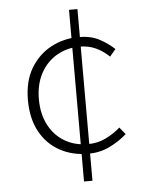

<svg xmlns="http://www.w3.org/2000/svg" viewBox="-53 -764 635 838"><g transform="rotate(-5 264.0 -345.0)"><path d="M310 -88Q241 -88 186 -118Q131 -148 99.5 -205.5Q68 -263 68 -344Q68 -427 102 -483.5Q136 -540 191.5 -569.5Q247 -599 312 -599Q366 -599 403 -579Q440 -559 468 -533L442 -502Q416 -527 384.5 -542Q353 -557 313 -557Q257 -557 212 -530.5Q167 -504 141.5 -456Q116 -408 116 -344Q116 -280 140.5 -232Q165 -184 209.5 -157Q254 -130 313 -130Q356 -130 392 -148Q428 -166 455 -190L480 -159Q446 -129 403.5 -108.5Q361 -88 310 -88ZM281 31V-721H318V31Z"/></g></svg>

Font: Noto Sans SC Thin ExtraLight
Style: Regular
Weight: 250
Version: Version 2.004-H2;hotconv 1.0.118;makeotfexe 2.5.65603